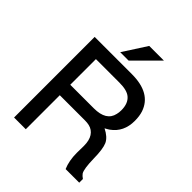

<svg xmlns="http://www.w3.org/2000/svg" viewBox="-253 -1082 1228 1228"><g transform="rotate(45 361.0 -467.5)"><path d="M193.4 -307.6V0H87.4V-729H424.3Q596.7 -729 638.2 -606.4Q648.9 -573.7 648.9 -530.8Q648.9 -430.7 575.2 -377.9Q570.8 -375 567.6 -373Q564.5 -371.1 561.5 -369.4Q558.6 -367.7 554.9 -365.5Q551.3 -363.3 545.4 -360.4Q598.1 -334.5 615.7 -297.4Q624 -278.3 628.4 -247.6Q632.8 -216.8 633.3 -173.8Q635.3 -82 650.9 -57.1L650.4 -57.6Q660.2 -44.4 676.8 -33.2V0H553.7Q530.8 -53.2 530.8 -124L531.7 -187.5Q531.7 -237.3 512.7 -266.4Q493.7 -295.4 459 -303.7Q441.9 -307.6 421.4 -307.6ZM193.4 -402.3H406.7Q518.6 -402.3 535.6 -481Q540 -497.6 540 -518.1Q540 -579.6 504.9 -608.9Q475.1 -634.3 406.7 -634.3H193.4ZM375 -935.1H507.8L347.7 -775.4H272Z"/></g></svg>

Font: SolaimanLipi
Style: Bold
Weight: 700
Designer: Solaiman Karim
Foundry: Al Mamun Sumon
Version: Version 2.000